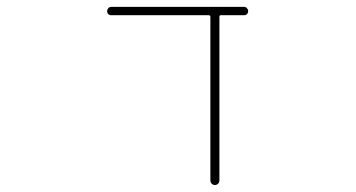

<svg xmlns="http://www.w3.org/2000/svg" viewBox="-20 -564 1040 561"><path d="M594.7 -37.1V-514.6Q594.7 -519.5 589.8 -519.5H304.7Q299.8 -519.5 296.4 -522.9Q293 -526.4 293 -531.2Q293 -536.1 296.4 -540Q299.8 -543.9 304.7 -543.9H693.4Q698.2 -543.9 701.7 -540Q705.1 -536.1 705.1 -531.2Q705.1 -526.4 701.7 -522.9Q698.2 -519.5 693.4 -519.5H625Q621.1 -519.5 621.1 -514.6V-37.1Q621.1 -31.2 617.2 -27.3Q613.3 -23.4 607.9 -23.4Q602.5 -23.4 598.6 -27.3Q594.7 -31.2 594.7 -37.1Z"/></svg>

Font: Rounded-X Mgen+ 1mn thin
Style: Regular
Weight: 100
Designer: [Source Han Sans]
Ryoko NISHIZUKA  (kana & ideographs); Paul D. Hunt (Latin, Greek & Cyrillic); Wenlong ZHANG  (bopomofo
Version: Version 1.059.20150602